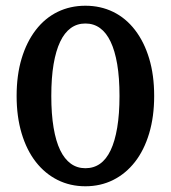

<svg xmlns="http://www.w3.org/2000/svg" viewBox="-20 -639 595 670"><path d="M278 11Q225 11 181 -11Q137 -33 105 -74Q73 -115 55.5 -173.5Q38 -232 38 -304Q38 -377 55.5 -435Q73 -493 105 -534.5Q137 -576 181 -597.5Q225 -619 278 -619Q331 -619 375 -597.5Q419 -576 451 -534.5Q483 -493 500.5 -435Q518 -377 518 -304Q518 -232 500.5 -173.5Q483 -115 451 -74Q419 -33 375 -11Q331 11 278 11ZM278 -52Q307 -52 329 -67.5Q351 -83 366 -114.5Q381 -146 389 -193.5Q397 -241 397 -304Q397 -368 389 -415Q381 -462 366 -493.5Q351 -525 329 -541Q307 -557 278 -557Q249 -557 227 -541Q205 -525 190 -493.5Q175 -462 167 -415Q159 -368 159 -304Q159 -241 167 -193.5Q175 -146 190 -115Q205 -84 227 -68Q249 -52 278 -52Z"/></svg>

Font: Roboto Serif 28pt Condensed Medium
Style: Regular
Weight: 500
Width: 3
Designer: Greg Gazdowicz
Foundry: Commercial Type
Version: Version 1.008